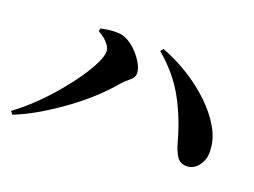

<svg xmlns="http://www.w3.org/2000/svg" viewBox="-85 -782 1170 886"><g transform="rotate(20 500.0 -339.0)"><path d="M22 -92Q71 -128 118 -173.5Q165 -219 205 -266.5Q245 -314 276 -359Q307 -404 324.5 -440.5Q342 -477 342 -498Q342 -513 333.5 -526.5Q325 -540 311 -552.5Q297 -565 276 -576L279 -590Q295 -594 318 -597Q341 -600 361 -599Q389 -599 415.5 -583Q442 -567 463 -543.5Q484 -520 496.5 -496Q509 -472 509 -453Q509 -432 489 -416.5Q469 -401 451 -381Q420 -343 374.5 -300.5Q329 -258 273 -216.5Q217 -175 156 -138.5Q95 -102 33 -77ZM872 -129Q838 -128 821.5 -153Q805 -178 794 -218Q765 -326 715 -418Q665 -510 574 -587L585 -601Q652 -576 716 -536.5Q780 -497 832 -447.5Q884 -398 915.5 -343.5Q947 -289 948 -233Q950 -206 940 -182.5Q930 -159 912.5 -144.5Q895 -130 872 -129Z"/></g></svg>

Font: Noto Serif JP ExtraBold
Style: Regular
Weight: 800
Designer: Ryoko NISHIZUKA 西塚涼子 (kana & ideographs); Frank Grießhammer (Latin, Greek & Cyrillic); Wenlong ZHANG 张文龙 (bopomofo); San
Foundry: Adobe
Version: Version 2.003-H1;hotconv 1.1.1;makeotfexe 2.6.0